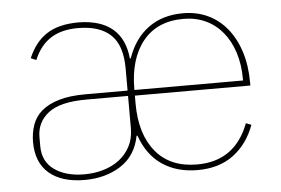

<svg xmlns="http://www.w3.org/2000/svg" viewBox="-43 -576 947 646"><g transform="rotate(-5 430.5 -253.0)"><path d="M247 -257Q158 -257 118.5 -226Q79 -195 79 -145V-115Q79 -62 118 -34.5Q157 -7 219 -7Q253 -7 283.5 -16Q314 -25 337 -42.5Q360 -60 374 -86.5Q388 -113 388 -148V-257ZM778 -275V-279Q778 -329 765 -369.5Q752 -410 728 -439Q704 -468 670.5 -483.5Q637 -499 596 -499Q507 -499 459 -439.5Q411 -380 411 -277V-275ZM600 -7Q728 -7 775 -131L793 -124Q770 -61 721.5 -24.5Q673 12 600 12Q530 12 480.5 -21.5Q431 -55 408 -121H405Q392 -54 340.5 -21Q289 12 219 12Q141 12 98.5 -24.5Q56 -61 56 -130Q56 -161 65.5 -188Q75 -215 97 -234Q119 -253 155.5 -264Q192 -275 246 -275H388V-349Q388 -427 351.5 -462.5Q315 -498 244 -499Q187 -500 149.5 -477Q112 -454 91 -404L73 -412Q83 -436 98 -456Q113 -476 133.5 -490Q154 -504 181.5 -511Q209 -518 244 -518Q318 -517 358.5 -482.5Q399 -448 405 -382H408Q431 -448 479 -483Q527 -518 596 -518Q642 -518 679.5 -500.5Q717 -483 744 -450Q771 -417 786 -370.5Q801 -324 801 -266V-256H411V-229Q411 -126 460 -66.5Q509 -7 600 -7Z"/></g></svg>

Font: IBM Plex Sans Hebrew Thin
Style: Regular
Weight: 100
Designer: Mike Abbink, Paul van der Laan, Pieter van Rosmalen, Yanek Iontef
Foundry: Bold Monday
Version: Version 1.2